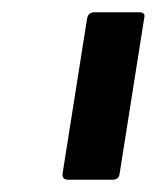

<svg xmlns="http://www.w3.org/2000/svg" viewBox="-20 -703 256 313"><path d="M91 -410Q81 -410 82 -420L122 -673Q124 -683 134 -683H207Q218 -683 215 -673L175 -420Q174 -410 163 -410Z"/></svg>

Font: Sofia Sans Semi Condensed SemiBold
Style: Italic
Weight: 600
Italic angle: -9°
Version: Version 4.100